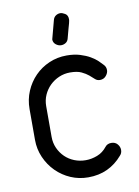

<svg xmlns="http://www.w3.org/2000/svg" viewBox="-84 -797 617 853"><g transform="rotate(-10 224.5 -370.0)"><path d="M343 -120Q353 -133 371 -133Q389 -133 399 -121Q409 -109 409 -95Q409 -80 399 -70Q370 -36 331.5 -18Q293 0 245 0Q203 0 166 -16Q129 -32 101 -60Q73 -88 56.5 -125.5Q40 -163 40 -205V-344Q40 -387 56 -424.5Q72 -462 99.5 -490Q127 -518 164 -534Q201 -550 243 -550Q277 -550 303 -542Q329 -534 348 -523Q367 -512 379.5 -500Q392 -488 399 -480Q409 -470 409 -455Q409 -442 398.5 -429.5Q388 -417 371 -417Q358 -417 349 -425.5Q340 -434 327.5 -444.5Q315 -455 296 -464Q277 -473 245 -473Q219 -473 195.5 -463Q172 -453 154 -435.5Q136 -418 125.5 -394.5Q115 -371 115 -344V-205Q115 -178 125.5 -154.5Q136 -131 154 -113.5Q172 -96 196 -86.5Q220 -77 247 -77Q273 -77 299 -87Q325 -97 343 -120ZM215 -714Q218 -727 227.5 -733.5Q237 -740 248 -740Q257 -740 269.5 -732.5Q282 -725 282 -707Q282 -704 281.5 -700.5Q281 -697 279 -689Q277 -681 272.5 -666Q268 -651 261 -623Q258 -611 248.5 -605Q239 -599 228 -599Q215 -599 204 -608Q193 -617 193 -631Q193 -632 193.5 -633Q194 -634 194 -635Z"/></g></svg>

Font: VDS Compensated
Style: Light
Weight: 300
Designer: artmaker
Foundry: artmaker
Version: Version 1.000 2012 initial release